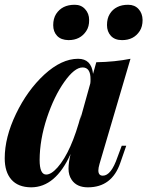

<svg xmlns="http://www.w3.org/2000/svg" viewBox="-21 -780 624 814"><path d="M147 -102.1Q147 -40 174.8 -40Q196.3 -40 223.1 -70.3Q281.7 -136.7 323.2 -294.9L318.4 -270.5L361.8 -426.3Q362.8 -432.1 362.8 -443.4Q363.3 -494.1 329.1 -494.1Q294.9 -494.1 251.5 -432.6Q208 -371.1 177.7 -279.8Q147.5 -188 147 -102.1ZM310.1 -530.8Q366.7 -530.8 373.5 -466.8L387.2 -516.1Q466.8 -517.6 532.2 -530.8L400.9 -85Q396 -67.9 396 -57.6Q396 -35.2 415 -35.2Q450.2 -35.2 477.1 -113.8L495.1 -162.1H514.2L488.8 -88.9Q453.1 14.2 351.6 14.2Q304.7 14.2 283.2 -17.1Q269.5 -37.1 269.5 -64.5Q269.5 -91.8 278.3 -127.4Q214.8 14.2 110.8 14.2Q55.7 13.7 27.3 -18.6Q-1 -50.8 -1 -108.9Q-1 -197.8 46.9 -297.4Q94.7 -397 167 -463.9Q240.2 -530.8 310.1 -530.8ZM583.5 -695.3Q583.5 -667 571.3 -648.4Q546.4 -609.9 496.6 -609.9Q465.8 -609.9 449.2 -627.9Q432.6 -646 432.6 -673.8Q432.6 -701.7 444.3 -720.7Q456.1 -740.2 476.1 -750Q495.1 -759.8 522.5 -759.8Q549.8 -759.8 566.4 -741.7Q583 -723.6 583.5 -695.3ZM339.8 -741.2Q356.9 -722.7 356.9 -695.3Q357.4 -667.5 344.7 -648.4Q319.3 -609.9 269.5 -609.9Q237.8 -610.4 221.2 -627.9Q204.6 -645.5 204.6 -673.3Q204.6 -701.2 216.8 -720.7Q229.5 -740.2 249 -750Q268.6 -759.8 295.9 -759.8Q323.2 -759.8 339.8 -741.2Z"/></svg>

Font: PlayfairDisplay-BoldItalic
Style: Bold Italic
Weight: 700
Italic angle: -14.9847°
Designer: Claus Eggers Sørensen
Foundry: Claus Eggers Sørensen
Version: Version 1.002;PS 001.002;hotconv 1.0.70;makeotf.lib2.5.58329